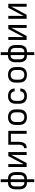

<svg xmlns="http://www.w3.org/2000/svg" viewBox="2205 -2980 990 5440"><g transform="rotate(-90 2700.0 -260.0)"><path d="M259 215V8H241Q214 8 187.5 2Q161 -4 138.5 -18Q116 -32 99.5 -53.5Q83 -75 73 -100Q63 -125 59 -151.5Q55 -178 55 -205V-315Q55 -342 59 -368.5Q63 -395 73 -420Q83 -445 99.5 -466.5Q116 -488 138.5 -502Q161 -516 187.5 -522Q214 -528 241 -528H259V-735H341V-528H359Q386 -528 412.5 -522Q439 -516 461.5 -502Q484 -488 500.5 -466.5Q517 -445 527 -420Q537 -395 541 -368.5Q545 -342 545 -315V-205Q545 -178 541 -151.5Q537 -125 527 -100Q517 -75 500.5 -53.5Q484 -32 461.5 -18Q439 -4 412.5 2Q386 8 359 8H341V215ZM259 -66V-454H241Q224 -454 208.5 -449.5Q193 -445 180.5 -434.5Q168 -424 159.5 -409.5Q151 -395 146 -379.5Q141 -364 139.5 -348Q138 -332 138 -315V-205Q138 -188 139.5 -172Q141 -156 146 -140.5Q151 -125 159.5 -110.5Q168 -96 180.5 -85.5Q193 -75 208.5 -70.5Q224 -66 241 -66ZM341 -66H359Q376 -66 391.5 -70.5Q407 -75 419.5 -85.5Q432 -96 440.5 -110.5Q449 -125 454 -140.5Q459 -156 460.5 -172Q462 -188 462 -205V-315Q462 -332 460.5 -348Q459 -364 454 -379.5Q449 -395 440.5 -409.5Q432 -424 419.5 -434.5Q407 -445 391.5 -449.5Q376 -454 359 -454H341Z M688 0V-520H771V-312Q771 -255 769.5 -198Q768 -141 767 -84L999 -520H1112V0H1029V-208Q1029 -265 1030.5 -322Q1032 -379 1033 -436L801 0Z M1222 0V-74Q1237 -74 1251.5 -77.5Q1266 -81 1277.5 -91Q1289 -101 1297 -114Q1305 -127 1309.5 -141Q1314 -155 1316 -170Q1318 -185 1319 -200Q1320 -215 1320 -230Q1320 -245 1320 -260V-520H1712V0H1629V-447H1403V-277Q1403 -254 1402.5 -230Q1402 -206 1399.5 -182Q1397 -158 1392 -134.5Q1387 -111 1377 -89Q1367 -67 1351.5 -48.5Q1336 -30 1315 -18Q1294 -6 1270 -3Q1246 0 1222 0Z M2100 8Q2071 8 2041.5 3Q2012 -2 1986 -15Q1960 -28 1938.5 -49Q1917 -70 1903.5 -96Q1890 -122 1885 -151.5Q1880 -181 1880 -210V-310Q1880 -339 1885 -368.5Q1890 -398 1903.5 -424Q1917 -450 1938.5 -471Q1960 -492 1986 -505Q2012 -518 2041.5 -523Q2071 -528 2100 -528Q2129 -528 2158.5 -523Q2188 -518 2214 -505Q2240 -492 2261.5 -471Q2283 -450 2296.5 -424Q2310 -398 2315 -368.5Q2320 -339 2320 -310V-210Q2320 -181 2315 -151.5Q2310 -122 2296.5 -96Q2283 -70 2261.5 -49Q2240 -28 2214 -15Q2188 -2 2158.5 3Q2129 8 2100 8ZM2100 -66Q2119 -66 2137.5 -69.5Q2156 -73 2173 -82Q2190 -91 2202.5 -105Q2215 -119 2223 -136.5Q2231 -154 2234 -172.5Q2237 -191 2237 -210V-310Q2237 -329 2234 -347.5Q2231 -366 2223 -383.5Q2215 -401 2202.5 -415Q2190 -429 2173 -438Q2156 -447 2137.5 -451Q2119 -455 2100 -455Q2081 -455 2062.5 -451Q2044 -447 2027 -438Q2010 -429 1997.5 -415Q1985 -401 1977 -383.5Q1969 -366 1966 -347.5Q1963 -329 1963 -310V-210Q1963 -191 1966 -172.5Q1969 -154 1977 -136.5Q1985 -119 1997.5 -105Q2010 -91 2027 -82Q2044 -73 2062.5 -69.5Q2081 -66 2100 -66Z M2698 8Q2668 8 2639 3Q2610 -2 2584 -15Q2558 -28 2537 -49.5Q2516 -71 2503 -97Q2490 -123 2485 -152Q2480 -181 2480 -210V-310Q2480 -339 2485 -368Q2490 -397 2503 -423Q2516 -449 2537 -470.5Q2558 -492 2584 -505Q2610 -518 2639 -523Q2668 -528 2698 -528Q2725 -528 2751.5 -524Q2778 -520 2803 -509.5Q2828 -499 2849.5 -482Q2871 -465 2885 -442.5Q2899 -420 2906.5 -393.5Q2914 -367 2914 -340H2831Q2831 -365 2820.5 -388.5Q2810 -412 2791 -427Q2772 -442 2747 -448Q2722 -454 2698 -454Q2679 -454 2660.5 -450.5Q2642 -447 2625.5 -438Q2609 -429 2596.5 -414.5Q2584 -400 2576 -383Q2568 -366 2565.5 -347.5Q2563 -329 2563 -310V-210Q2563 -191 2565.5 -172.5Q2568 -154 2576 -137Q2584 -120 2596.5 -105.5Q2609 -91 2625.5 -82Q2642 -73 2660.5 -69.5Q2679 -66 2698 -66Q2722 -66 2747 -72Q2772 -78 2791 -93Q2810 -108 2820.5 -131.5Q2831 -155 2831 -180H2914Q2914 -153 2906.5 -126.5Q2899 -100 2885 -77.5Q2871 -55 2849.5 -38Q2828 -21 2803 -10.5Q2778 0 2751.5 4Q2725 8 2698 8Z M3300 8Q3271 8 3241.5 3Q3212 -2 3186 -15Q3160 -28 3138.5 -49Q3117 -70 3103.5 -96Q3090 -122 3085 -151.5Q3080 -181 3080 -210V-310Q3080 -339 3085 -368.5Q3090 -398 3103.5 -424Q3117 -450 3138.5 -471Q3160 -492 3186 -505Q3212 -518 3241.5 -523Q3271 -528 3300 -528Q3329 -528 3358.5 -523Q3388 -518 3414 -505Q3440 -492 3461.5 -471Q3483 -450 3496.5 -424Q3510 -398 3515 -368.5Q3520 -339 3520 -310V-210Q3520 -181 3515 -151.5Q3510 -122 3496.5 -96Q3483 -70 3461.5 -49Q3440 -28 3414 -15Q3388 -2 3358.5 3Q3329 8 3300 8ZM3300 -66Q3319 -66 3337.5 -69.5Q3356 -73 3373 -82Q3390 -91 3402.5 -105Q3415 -119 3423 -136.5Q3431 -154 3434 -172.5Q3437 -191 3437 -210V-310Q3437 -329 3434 -347.5Q3431 -366 3423 -383.5Q3415 -401 3402.5 -415Q3390 -429 3373 -438Q3356 -447 3337.5 -451Q3319 -455 3300 -455Q3281 -455 3262.5 -451Q3244 -447 3227 -438Q3210 -429 3197.5 -415Q3185 -401 3177 -383.5Q3169 -366 3166 -347.5Q3163 -329 3163 -310V-210Q3163 -191 3166 -172.5Q3169 -154 3177 -136.5Q3185 -119 3197.5 -105Q3210 -91 3227 -82Q3244 -73 3262.5 -69.5Q3281 -66 3300 -66Z M3859 215V8H3841Q3814 8 3787.5 2Q3761 -4 3738.5 -18Q3716 -32 3699.5 -53.5Q3683 -75 3673 -100Q3663 -125 3659 -151.5Q3655 -178 3655 -205V-315Q3655 -342 3659 -368.5Q3663 -395 3673 -420Q3683 -445 3699.5 -466.5Q3716 -488 3738.5 -502Q3761 -516 3787.5 -522Q3814 -528 3841 -528H3859V-735H3941V-528H3959Q3986 -528 4012.5 -522Q4039 -516 4061.5 -502Q4084 -488 4100.5 -466.5Q4117 -445 4127 -420Q4137 -395 4141 -368.5Q4145 -342 4145 -315V-205Q4145 -178 4141 -151.5Q4137 -125 4127 -100Q4117 -75 4100.5 -53.5Q4084 -32 4061.5 -18Q4039 -4 4012.5 2Q3986 8 3959 8H3941V215ZM3859 -66V-454H3841Q3824 -454 3808.5 -449.5Q3793 -445 3780.5 -434.5Q3768 -424 3759.5 -409.5Q3751 -395 3746 -379.5Q3741 -364 3739.5 -348Q3738 -332 3738 -315V-205Q3738 -188 3739.5 -172Q3741 -156 3746 -140.5Q3751 -125 3759.5 -110.5Q3768 -96 3780.5 -85.5Q3793 -75 3808.5 -70.5Q3824 -66 3841 -66ZM3941 -66H3959Q3976 -66 3991.5 -70.5Q4007 -75 4019.5 -85.5Q4032 -96 4040.5 -110.5Q4049 -125 4054 -140.5Q4059 -156 4060.5 -172Q4062 -188 4062 -205V-315Q4062 -332 4060.5 -348Q4059 -364 4054 -379.5Q4049 -395 4040.5 -409.5Q4032 -424 4019.5 -434.5Q4007 -445 3991.5 -449.5Q3976 -454 3959 -454H3941Z M4288 0V-520H4371V-312Q4371 -255 4369.5 -198Q4368 -141 4367 -84L4599 -520H4712V0H4629V-208Q4629 -265 4630.5 -322Q4632 -379 4633 -436L4401 0Z M4888 0V-520H4971V-312Q4971 -255 4969.5 -198Q4968 -141 4967 -84L5199 -520H5312V0H5229V-208Q5229 -265 5230.5 -322Q5232 -379 5233 -436L5001 0Z"/></g></svg>

Font: Nova Nerd Font
Style: Regular
Weight: 400
Designer: Belleve Invis
Foundry: Belleve Invis
Version: Version 24.1.4; ttfautohint (v1.8.4);Nerd Fonts 3.1.1